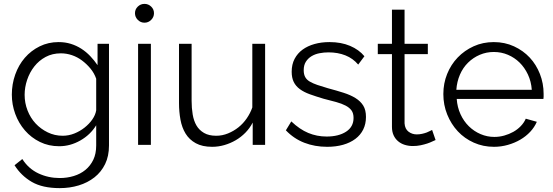

<svg xmlns="http://www.w3.org/2000/svg" viewBox="-20 -747 2853 990"><path d="M285 7Q231 7 186 -15Q141 -37 108.5 -74.5Q76 -112 58.5 -160Q41 -208 41 -259Q41 -313 58.5 -362.5Q76 -412 108 -449Q140 -486 184.5 -508Q229 -530 282 -530Q316 -530 345 -521Q374 -512 399 -496Q424 -480 445 -458Q466 -436 483 -411V-521H542V3Q542 58 522 99Q502 140 467 167.5Q432 195 386 209Q340 223 288 223Q199 223 144 191Q89 159 55 105L95 73Q127 123 178 147Q229 171 288 171Q326 171 360.5 160.5Q395 150 420.5 129Q446 108 461 77Q476 46 476 3V-101Q446 -52 394 -22.5Q342 7 285 7ZM303 -47Q334 -47 363 -58.5Q392 -70 416 -89Q440 -108 456 -131Q472 -154 476 -178V-341Q466 -370 446.5 -393.5Q427 -417 403 -435Q379 -453 351 -462.5Q323 -472 294 -472Q250 -472 215.5 -453.5Q181 -435 157 -404.5Q133 -374 120 -335.5Q107 -297 107 -258Q107 -216 122 -177.5Q137 -139 163.5 -110.5Q190 -82 226 -64.5Q262 -47 303 -47Z M692 0V-521H758V0ZM676 -679Q676 -699 690.5 -713Q705 -727 725 -727Q745 -727 759.5 -713Q774 -699 774 -679Q774 -659 759.5 -644.5Q745 -630 725 -630Q705 -630 690.5 -644.5Q676 -659 676 -679Z M1283 0V-115Q1268 -86 1245.5 -63Q1223 -40 1195.5 -24Q1168 -8 1137 1Q1106 10 1074 10Q1023 10 989.5 -8.5Q956 -27 937 -58Q918 -89 910.5 -130Q903 -171 903 -215V-521H968V-227Q968 -190 973.5 -157Q979 -124 993 -100Q1007 -76 1032 -61.5Q1057 -47 1095 -47Q1126 -47 1155.5 -59Q1185 -71 1209.5 -90.5Q1234 -110 1252.5 -137Q1271 -164 1281 -193V-521H1347V0Z M1667 10Q1603 10 1549 -11Q1495 -32 1454 -75L1482 -121Q1525 -80 1569.5 -61.5Q1614 -43 1664 -43Q1726 -43 1764.5 -68Q1803 -93 1803 -139Q1803 -163 1792.5 -177.5Q1782 -192 1762 -202.5Q1742 -213 1713 -221Q1684 -229 1648 -238Q1608 -250 1577.5 -261Q1547 -272 1526 -287.5Q1505 -303 1494.5 -324.5Q1484 -346 1484 -377Q1484 -415 1499 -443.5Q1514 -472 1540 -491Q1566 -510 1601.5 -520Q1637 -530 1679 -530Q1739 -530 1785 -510.5Q1831 -491 1859 -457L1827 -414Q1800 -446 1761 -461.5Q1722 -477 1674 -477Q1650 -477 1627 -472.5Q1604 -468 1586 -457Q1568 -446 1557 -428.5Q1546 -411 1546 -385Q1546 -364 1553.5 -350Q1561 -336 1577 -326.5Q1593 -317 1616.5 -309Q1640 -301 1671 -292Q1716 -280 1752 -268.5Q1788 -257 1813.5 -241Q1839 -225 1853 -202.5Q1867 -180 1867 -144Q1867 -108 1853 -79.5Q1839 -51 1812.5 -31Q1786 -11 1749 -0.5Q1712 10 1667 10Z M2226 -25Q2220 -23 2209 -17.5Q2198 -12 2183 -7Q2168 -2 2149 2Q2130 6 2109 6Q2087 6 2067.5 0Q2048 -6 2033 -18.5Q2018 -31 2009.5 -49.5Q2001 -68 2001 -93V-468H1928V-521H2001V-697H2066V-521H2186V-468H2066V-111Q2068 -82 2086.5 -68Q2105 -54 2129 -54Q2143 -54 2156.5 -57Q2170 -60 2180.5 -64Q2191 -68 2198 -72Q2205 -76 2208 -77Z M2527 10Q2471 10 2423 -11.5Q2375 -33 2340.5 -70Q2306 -107 2286 -156.5Q2266 -206 2266 -262Q2266 -317 2285.5 -365.5Q2305 -414 2340 -450.5Q2375 -487 2422.5 -508.5Q2470 -530 2526 -530Q2583 -530 2630.5 -508Q2678 -486 2711.5 -450Q2745 -414 2764 -365.5Q2783 -317 2783 -263Q2783 -255 2783 -248Q2783 -241 2782 -237H2335Q2338 -194 2354.5 -158Q2371 -122 2397.5 -96Q2424 -70 2458 -55.5Q2492 -41 2529 -41Q2555 -41 2580 -48Q2605 -55 2626.5 -67Q2648 -79 2665 -96.5Q2682 -114 2691 -135L2748 -119Q2736 -91 2714 -67.5Q2692 -44 2663 -27Q2634 -10 2599 0Q2564 10 2527 10ZM2722 -284Q2719 -327 2702 -363Q2685 -399 2659 -424.5Q2633 -450 2599 -464.5Q2565 -479 2526 -479Q2488 -479 2454 -464.5Q2420 -450 2393.5 -424Q2367 -398 2351.5 -362Q2336 -326 2333 -284Z"/></svg>

Font: Rising Sun Light
Style: Regular
Weight: 300
Designer: Matt McInerney, Pablo Impallari, Rodrigo Fuenzalida (Raleway font), Stephen Hutchings (Greek), Cristiano Sobral (main ch
Foundry: The Rising Sun Project Authors
Version: Version 4.327; ttfautohint (v1.8.4.7-5d5b-dirty)